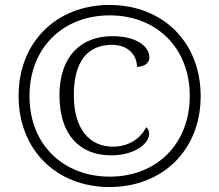

<svg xmlns="http://www.w3.org/2000/svg" viewBox="-20 -745 885 775"><path d="M422 10C636 10 790 -139 790 -357C790 -576 636 -725 422 -725C208 -725 55 -575 55 -358C55 -139 209 10 422 10ZM423 -32C238 -32 99 -159 99 -357C99 -552 234 -683 423 -683C612 -683 746 -551 746 -358C746 -165 613 -32 423 -32ZM428 -118C528 -118 582 -168 582 -204C582 -215 578 -225 570 -232C551 -191 504 -153 436 -153C343 -153 278 -222 278 -361C278 -496 333 -564 432 -564C501 -564 533 -519 533 -475C564 -476 583 -491 583 -513C583 -559 529 -599 434 -599C303 -599 220 -514 220 -360C220 -202 301 -118 428 -118Z"/></svg>

Font: Noto Serif Tamil Light
Style: Italic
Weight: 300
Italic angle: -12°
Designer: Indian Type Foundry, Tom Grace, and the Monotype Design Team
Foundry: Monotype Imaging Inc.
Version: Version 2.003